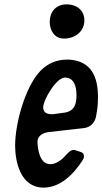

<svg xmlns="http://www.w3.org/2000/svg" viewBox="-20 -849 467 876"><path d="M272 -673C320 -673 365 -703 365 -757C365 -794 339 -829 283 -829C238 -829 207 -798 207 -749C207 -709 229 -673 272 -673ZM357 -118C361 -124 363 -130 363 -136C363 -141 362 -151 349 -155H350L323 -164H324C320 -165 317 -165 316 -165C308 -165 298 -162 278 -138C262 -120 236 -100 210 -100C165 -100 154 -155 151 -197V-202C151 -224 168 -241 199 -246L365 -265C390 -268 411 -287 417 -313V-312C418 -318 419 -323 420 -328C420 -330 421 -332 421 -334L423 -347C426 -366 427 -386 427 -405V-406C427 -497 398 -570 296 -577H286C246 -577 211 -565 180 -540C101 -477 49 -292 49 -185C49 -114 72 7 179 7C253 7 314 -51 357 -118ZM329 -416C329 -376 321 -342 274 -335L222 -328H214C186 -328 177 -344 177 -358C177 -394 237 -495 276 -495H277C317 -495 329 -455 329 -416ZM425 -354 424 -353V-352Z"/></svg>

Font: Bangerz
Style: Regular
Weight: 400
Designer: vernon adams
Foundry: Vernon Adams
Version: Version 2.10;December 28, 2023;FontCreator 13.0.0.2683 64-bi